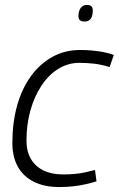

<svg xmlns="http://www.w3.org/2000/svg" viewBox="-20 -746 480 776"><path d="M220 10Q159 10 116.5 -11.5Q74 -33 52 -72.5Q30 -112 30 -168Q30 -250 49 -318.5Q68 -387 104.5 -437.5Q141 -488 191.5 -516Q242 -544 304 -544Q327 -544 350 -542Q373 -540 395.5 -536Q418 -532 440 -524L423 -475Q391 -485 361 -488.5Q331 -492 301 -492Q255 -492 216 -468Q177 -444 148 -400.5Q119 -357 103 -300Q87 -243 87 -178Q87 -134 105 -103.5Q123 -73 156 -57Q189 -41 234 -41Q260 -41 282 -43Q304 -45 324.5 -49.5Q345 -54 364 -59L370 -13Q350 -7 326.5 -1.5Q303 4 276 7Q249 10 220 10ZM321 -659Q309 -659 303 -664.5Q297 -670 297 -681Q297 -693 300.5 -703Q304 -713 311.5 -719.5Q319 -726 331 -726Q344 -726 349.5 -720.5Q355 -715 355 -703Q355 -691 352 -681Q349 -671 341.5 -665Q334 -659 321 -659Z"/></svg>

Font: Georama ExtraCondensed Thin Light
Style: Italic
Weight: 300
Italic angle: -9°
Version: Version 1.001